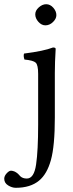

<svg xmlns="http://www.w3.org/2000/svg" viewBox="-68 -667 347 910"><path d="M99.1 -599.1Q99.1 -617.2 116 -632.1Q132.8 -647 150.9 -647Q169.9 -647 184.6 -630.4Q199.2 -613.8 199.2 -595.2Q199.2 -578.1 183.1 -562.5Q167 -546.9 147 -546.9Q128.9 -546.9 114 -563.5Q99.1 -580.1 99.1 -599.1ZM112.8 -316.9Q112.8 -358.9 101.3 -369.9Q89.8 -380.9 47.9 -384.8Q42 -401.9 45.9 -413.1Q141.1 -425.3 183.1 -441.9Q196.3 -441.9 195.8 -435.1Q191.9 -371.1 191.9 -320.8V-109.9Q191.9 24.9 173.3 91.6Q154.8 158.2 117.2 189Q76.2 223.1 6.8 223.1Q-11.2 223.1 -29.5 211.7Q-47.9 200.2 -47.9 180.2Q-47.9 167 -36.4 154.5Q-24.9 142.1 -16.1 142.1Q-11.2 142.1 -6.1 143.6Q-1 145 2.4 146.5Q5.9 147.9 10.5 151.4Q15.1 154.8 17.1 156.5Q19 158.2 22.9 162.6Q26.9 167 27.8 168Q39.1 179.2 59.1 179.2Q93.3 179.2 103 113Q112.8 46.9 112.8 -76.2Z"/></svg>

Font: Linux Libertine
Style: Regular
Weight: 400
Designer: Philipp H. Poll
Foundry: Philipp H. Poll
Version: Version 5.3.0 ; ttfautohint (v0.9)